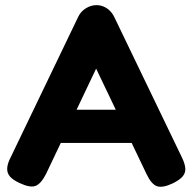

<svg xmlns="http://www.w3.org/2000/svg" viewBox="-20 -710 749 747"><path d="M688 -97Q700 -72 701 -54.5Q702 -37 690.5 -23.5Q679 -10 653 3Q613 22 591 14.5Q569 7 550 -33L354 -443L159 -33Q139 6 117.5 13.5Q96 21 56 2Q30 -10 18.5 -23.5Q7 -37 8 -55.5Q9 -74 22 -99L285 -646Q295 -666 314.5 -678Q334 -690 355 -690Q370 -690 383 -684.5Q396 -679 406.5 -669Q417 -659 424 -645ZM186 -154 248 -283H461L523 -154Z"/></svg>

Font: Fredoka SemiBold
Style: Regular
Weight: 600
Designer: Ben Nathan
Foundry: Milena B. Brandão, Ben Nathan
Version: Version 2.001